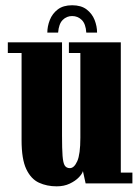

<svg xmlns="http://www.w3.org/2000/svg" viewBox="-20 -680 520 712"><path d="M190 11Q154 11 124.5 -2.5Q95 -16 77.5 -52.8Q60 -89.5 60 -160V-483.5H9V-523H210V-177.5Q210 -128 212 -101.8Q214 -75.5 220.2 -66Q226.5 -56.5 239 -56.5Q255 -56.5 266.5 -82.2Q278 -108 278 -169V-483.5H235.5V-523H428V-40H471V0H297.5L287.5 -45.5Q285 -35.5 272.2 -22.2Q259.5 -9 238.5 1Q217.5 11 190 11ZM247.5 -660.5Q281 -660.5 301.2 -645Q321.5 -629.5 330.8 -606Q340 -582.5 340 -559H300Q298 -591.5 283.2 -606Q268.5 -620.5 247.5 -620.5Q227 -620.5 212.5 -606Q198 -591.5 195.5 -559H155.5Q155.5 -582.5 164.8 -606Q174 -629.5 194.2 -645Q214.5 -660.5 247.5 -660.5Z"/></svg>

Font: Imbue 10pt Black
Style: Regular
Weight: 900
Designer: Tyler Finck
Foundry: Etcetera Type Company
Version: Version 1.102; ttfautohint (v1.8.3)